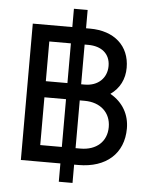

<svg xmlns="http://www.w3.org/2000/svg" viewBox="-62 -895 815 1045"><g transform="rotate(5 346.0 -372.5)"><path d="M83 0H299V100H374V0H397C549 0 643 -84 643 -221C643 -295 608 -361 537 -401C587 -436 613 -488 613 -550C613 -669 529 -745 396 -745H374V-845H299V-745H83ZM181 -90V-351H299V-90ZM181 -439V-656H299V-439ZM374 -90V-351H401C487 -351 544 -299 544 -220C544 -140 487 -90 401 -90ZM374 -439V-656H394C466 -656 514 -618 514 -551C514 -485 466 -439 394 -439Z"/></g></svg>

Font: Mluvka Medium
Style: Regular
Weight: 500
Designer: Modified by Jiří Krblich, Original typeface by Gumpita Rahayu
Foundry: Gumpita Rahayu & Jiří Krblich
Version: Version 2.000;Glyphs 3.1.1 (3134)